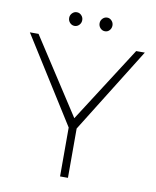

<svg xmlns="http://www.w3.org/2000/svg" viewBox="-92 -912 796 982"><g transform="rotate(10 306.5 -421.0)"><path d="M605 -699 329 -256V0H288V-254L8 -699H53L308 -306L560 -699ZM261 -807Q261 -792 251 -781.5Q241 -771 227 -771Q213 -771 203 -781.5Q193 -792 193 -807Q193 -821 203 -831.5Q213 -842 227 -842Q241 -842 251 -831.5Q261 -821 261 -807ZM418 -807Q418 -792 408.5 -781.5Q399 -771 385 -771Q371 -771 361 -781.5Q351 -792 351 -807Q351 -821 361 -831.5Q371 -842 385 -842Q398 -842 408 -831.5Q418 -821 418 -807Z"/></g></svg>

Font: Gontserrat ExtraLight
Style: Regular
Weight: 275
Designer: Julieta Ulanovsky
Foundry: Julieta Ulanovsky
Version: Version 6.001